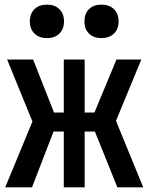

<svg xmlns="http://www.w3.org/2000/svg" viewBox="-20 -806 639 826"><path d="M416 -642.1Q382.8 -642.1 362.8 -661.6Q342.8 -681.2 343.3 -713.9Q343.3 -747.1 362.8 -766.6Q382.8 -786.1 416 -786.1Q450.2 -786.1 470.2 -766.6Q490.2 -747.1 490.2 -713.9Q490.2 -680.7 470.2 -661.6Q450.2 -642.1 416 -642.1ZM182.6 -642.1Q148.4 -642.1 128.4 -661.6Q108.4 -681.2 108.4 -713.9Q108.4 -747.1 128.4 -766.6Q148.4 -786.1 182.6 -786.1Q215.8 -786.1 235.4 -766.6Q255.4 -747.1 255.4 -713.9Q255.4 -680.7 235.4 -661.6Q215.8 -642.1 182.6 -642.1ZM2.4 0 119.6 -283.2 10.7 -549.8H122.6L212.4 -321.8H254.4V-549.8H344.2V-321.8H386.2L481 -549.8H587.9L479 -286.1L596.2 0H484.9L388.2 -240.2H344.2V0H254.4V-240.2H210.4L117.7 0Z"/></svg>

Font: UDEV Gothic 35
Style: Bold
Weight: 700
Version: v2.1.0; ttfautohint (v1.8.4.7-5d5b-dirty) -l 6 -r 45 -G 200 